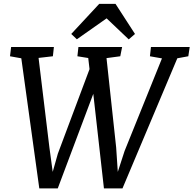

<svg xmlns="http://www.w3.org/2000/svg" viewBox="-20 -997 1029 1021"><path d="M189 4.9H287.1L476.1 -498L532.7 4.9H631.3L922.9 -687L981.4 -697.8L988.8 -747.1H782.7L777.3 -697.8L841.3 -686.5L642.6 -194.3L606.4 -83L597.7 -212.9L546.4 -688L619.6 -697.8L629.4 -747.1H397L391.6 -697.8L449.2 -688.5L456.1 -629.4L287.6 -179.7L260.3 -83L242.7 -212.9L185.1 -689L261.2 -697.8L266.6 -747.1H39.1L33.2 -697.8L93.3 -687ZM388.7 -788.1 546.9 -899.4 664.6 -787.6 697.8 -816.4 594.2 -976.6H507.8L358.9 -816.4Z"/></svg>

Font: Merriweather
Style: Italic
Weight: 400
Italic angle: -7.5°
Designer: Eben Sorkin
Foundry: Eben Sorkin
Version: Version 1.001